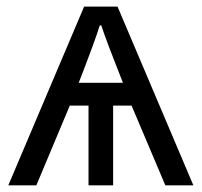

<svg xmlns="http://www.w3.org/2000/svg" viewBox="-20 -555 604 575"><path d="M348.1 -307.1Q297.9 -434.1 283.2 -479H278.8Q265.1 -434.1 215.8 -307.1ZM318.8 -238.8V0H245.1V-238.8H189L88.9 0H4.9L231.9 -535.2H332L559.1 0H475.1L374 -238.8Z"/></svg>

Font: OpenSans-Regular
Style: Regular
Weight: 400
Foundry: Ascender Corporation
Version: Version 1.10